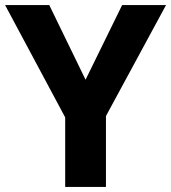

<svg xmlns="http://www.w3.org/2000/svg" viewBox="-20 -734 672 754"><path d="M316 -421 459.6 -714H632L396.1 -278.3V0H236V-273L0 -714H173.5Z"/></svg>

Font: Noto Sans Oriya
Style: Regular
Weight: 400
Designer: Amélie Bonet and Sol Matas
Foundry: Google LLC
Version: Version 2.006